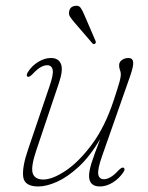

<svg xmlns="http://www.w3.org/2000/svg" viewBox="-20 -650 523 677"><path d="M416 -58.5Q422.5 -54.5 415.5 -43.5Q400 -20 377.2 -6.2Q354.5 7.5 332.5 7.5Q294 7.5 294 -30Q294 -47.5 303.2 -76.8Q312.5 -106 333.5 -160Q297.5 -99 257.8 -62.2Q218 -25.5 181 -9Q144 7.5 115 7.5Q66 7.5 61.8 -26.8Q57.5 -61 79.5 -124.5L154.5 -345.5Q169 -387 165.8 -403.5Q162.5 -420 146.5 -420Q135.5 -420 123.2 -413Q111 -406 94 -388Q82.5 -376.5 77.5 -379.5Q71 -383 77.5 -394.5Q92 -418 114.8 -431.8Q137.5 -445.5 159.5 -445.5Q186.5 -445.5 195 -424.2Q203.5 -403 187.5 -356.5L108 -120Q88 -60.5 95.5 -38.8Q103 -17 132.5 -17Q165 -17 211.8 -48.2Q258.5 -79.5 304.5 -141.5Q350.5 -203.5 381 -296.5Q397.5 -346.5 401.8 -362.8Q406 -379 406 -387Q406 -396 403 -403.2Q400 -410.5 400 -420Q400 -431.5 410 -438.5Q420 -445.5 433 -445.5Q447.5 -445.5 449.5 -431.8Q451.5 -418 439 -382L339.5 -98.5Q323.5 -52.5 326.5 -35.2Q329.5 -18 346.5 -18Q356.5 -18 369.2 -25Q382 -32 399.5 -51Q410.5 -61.5 416 -58.5ZM278 -596 316.5 -506.5Q320 -499.5 315 -496Q310 -492.5 306 -497L241 -572.5Q233 -582 227.5 -590.2Q222 -598.5 223.5 -608Q226 -627.5 246.5 -629.5Q258 -631.5 264.5 -622.2Q271 -613 278 -596Z"/></svg>

Font: Fraunces 72pt S050 Thin
Style: Italic
Weight: 100
Italic angle: -16°
Version: Version 1.000; ttfautohint (v1.8.3)